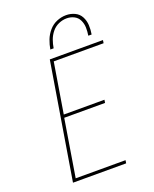

<svg xmlns="http://www.w3.org/2000/svg" viewBox="-171 -1045 917 1140"><g transform="rotate(-20 288.0 -474.5)"><path d="M88 0H424L427 -19H112L171 -380H429L432 -399H175L227 -716H542L545 -735H209ZM232 -789H253Q257 -815 266 -840Q275 -865 292.5 -886.5Q310 -908 335 -919Q360 -930 386 -930Q411 -930 432.5 -919Q454 -908 464.5 -886Q475 -864 475.5 -839Q476 -814 472 -789H493Q498 -818 496.5 -847Q495 -876 482 -900.5Q469 -925 443.5 -937Q418 -949 389 -949Q359 -949 330 -937Q301 -925 280 -900.5Q259 -876 248 -847.5Q237 -819 232 -789Z"/></g></svg>

Font: Iosevka Sparkle Thin Oblique
Style: Regular
Weight: 100
Italic angle: -9°
Designer: Belleve Invis
Foundry: Belleve Invis
Version: Version 4.5.0; ttfautohint (v1.8.3)